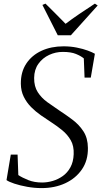

<svg xmlns="http://www.w3.org/2000/svg" viewBox="-20 -1000 546 1032"><path d="M203.5 11Q164.5 11 125.8 4Q87 -3 57 -13Q27 -23 15 -32L38 -169H74.5L78.5 -59Q99.5 -45 132 -32Q164.5 -19 206.5 -19Q234.5 -19 263.5 -27.5Q292.5 -36 317.5 -53.8Q342.5 -71.5 358.5 -100.8Q374.5 -130 376 -171Q378 -215 360.5 -245.8Q343 -276.5 315 -299.5Q287 -322.5 256 -342.5Q229 -360 200.2 -380Q171.5 -400 147.2 -424.5Q123 -449 107.8 -479.8Q92.5 -510.5 92 -550Q91.5 -613 121.2 -658Q151 -703 203 -727Q255 -751 321.5 -751Q359.5 -751 393 -744.2Q426.5 -737.5 451.5 -728.2Q476.5 -719 490 -711L468 -583H434.5L430.5 -686Q415 -699 388.2 -710Q361.5 -721 317 -721Q279 -721 244 -704.8Q209 -688.5 186.5 -657.2Q164 -626 163.5 -581Q163 -535.5 183 -504.5Q203 -473.5 234.2 -451Q265.5 -428.5 297.5 -407Q334.5 -383 370 -356.2Q405.5 -329.5 428.8 -293.5Q452 -257.5 452.5 -205Q453.5 -138 420.5 -89.8Q387.5 -41.5 331 -15.2Q274.5 11 203.5 11ZM290.5 -810.5 208 -973.5 224.5 -980.5Q250.5 -954 277.8 -927.5Q305 -901 332.5 -872Q366.5 -898 405 -924Q443.5 -950 490 -980.5L505 -970.5L361 -810.5Z"/></svg>

Font: Merriweather 120pt Light
Style: Italic
Weight: 300
Italic angle: -7.8°
Version: Version 2.101